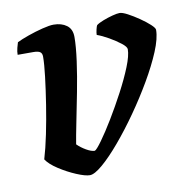

<svg xmlns="http://www.w3.org/2000/svg" viewBox="-63 -561 602 621"><g transform="rotate(-10 238.0 -250.0)"><path d="M184 0Q169 0 140.5 -12Q112 -24 85 -41.5Q58 -59 47 -76Q57 -109 66.5 -155Q76 -201 83.5 -249Q91 -297 96 -338.5Q101 -380 101 -404Q101 -415 94.5 -419.5Q88 -424 72 -424H21Q21 -435 24 -446.5Q27 -458 29 -464Q43 -471 67 -479.5Q91 -488 115 -494Q139 -500 152 -500Q178 -500 195 -487.5Q212 -475 212 -449Q212 -418 205.5 -370.5Q199 -323 189 -271.5Q179 -220 170 -175.5Q161 -131 157 -106Q169 -94 185.5 -84.5Q202 -75 213 -75Q219 -77 237.5 -102.5Q256 -128 279 -166Q302 -204 324 -245.5Q346 -287 360.5 -323Q375 -359 375 -380Q375 -388 359 -400.5Q343 -413 322 -425Q301 -437 284 -443Q284 -450 286.5 -460.5Q289 -471 291 -474Q299 -480 314.5 -486Q330 -492 345.5 -496Q361 -500 369 -500Q378 -500 395 -491Q412 -482 431 -469Q450 -456 463 -444Q476 -432 476 -426Q476 -398 458.5 -356Q441 -314 413 -266Q385 -218 352 -171Q319 -124 286 -85Q253 -46 226 -23Q199 0 184 0Z"/></g></svg>

Font: Texturina 72pt 72pt Regular
Style: Bold Italic
Weight: 700
Italic angle: -11°
Designer: Guillermo Torres Carreño
Foundry: Omnibus-Type
Version: Version 1.002; ttfautohint (v1.8.3)